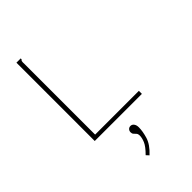

<svg xmlns="http://www.w3.org/2000/svg" viewBox="-265 -714 1080 1080"><g transform="rotate(-45 275.0 -174.0)"><path d="M91 -623H125V-616Q120 -613 118.5 -606.5Q117 -600 118 -584V-24H466V0H91ZM252 275 237 259Q272 224 282 200Q292 176 292 157Q292 145 286 138Q280 131 274 125Q268 119 268 108Q268 97 275 89.5Q282 82 293 82Q305 82 313 92.5Q321 103 321 121Q321 152 309 192.5Q297 233 252 275Z"/></g></svg>

Font: Inconsolata SemiExpanded ExtraLight
Style: Regular
Weight: 200
Width: 6
Monospace: yes
Designer: Raph Levien, Cyreal, Brenton Simpson
Foundry: Raph Levien, Cyreal, Google
Version: Version 3.001; ttfautohint (v1.8.2.53-6de2)